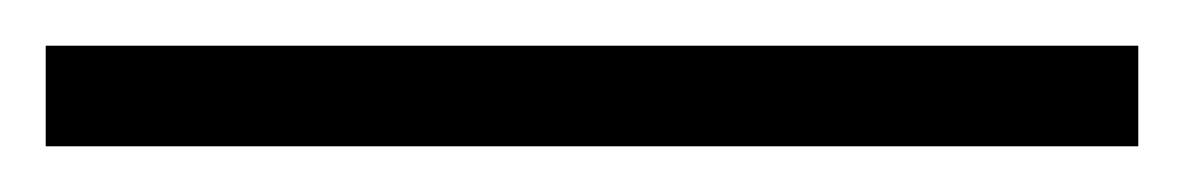

<svg xmlns="http://www.w3.org/2000/svg" viewBox="-21 60 518 84"><path d="M-1 124V80H477V124Z"/></svg>

Font: Red Hat Display VF
Style: Regular
Weight: 300
Designer: Pentagram, MCKL
Foundry: Pentagram, MCKL
Version: Version 1.023